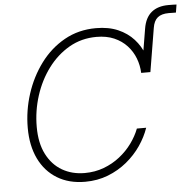

<svg xmlns="http://www.w3.org/2000/svg" viewBox="-56 -876 961 943"><g transform="rotate(-5 424.5 -404.5)"><path d="M648.9 -499 684.6 -713.9Q693.4 -767.6 724.9 -793.5Q756.3 -819.3 808.6 -819.3Q818.4 -819.3 829.3 -819.1Q840.3 -818.8 848.6 -818.4L842.3 -779.3Q833.5 -779.3 823.5 -779.5Q813.5 -779.8 807.1 -779.8Q771 -779.8 752 -764.2Q732.9 -748.5 727.5 -713.9L691.9 -499ZM326.2 9.8Q246.6 9.8 188.5 -25.6Q130.4 -61 99.1 -125.7Q67.9 -190.4 67.9 -278.3Q67.9 -363.3 94.2 -445.1Q120.6 -526.9 169.7 -593Q218.8 -659.2 288.3 -698.2Q357.9 -737.3 444.3 -737.3Q506.3 -737.3 552.5 -717.3Q598.6 -697.3 629.6 -663.1Q660.6 -628.9 676 -586.4Q691.4 -543.9 691.9 -499H646.5Q645 -536.6 631.6 -571.5Q618.2 -606.4 592.8 -634Q567.4 -661.6 530 -678Q492.7 -694.3 442.9 -694.3Q368.7 -694.3 308.1 -659.4Q247.6 -624.5 203.6 -565.4Q159.7 -506.3 136 -432.1Q112.3 -357.9 112.3 -279.3Q112.3 -199.2 140.4 -144.3Q168.5 -89.4 217 -61.3Q265.6 -33.2 328.1 -33.2Q378.4 -33.2 422.1 -49.6Q465.8 -65.9 501.2 -93.8Q536.6 -121.6 562 -156.5Q587.4 -191.4 601.6 -228.5H647.5Q632.3 -184.1 603.3 -141.6Q574.2 -99.1 532.7 -64.9Q491.2 -30.8 439.2 -10.5Q387.2 9.8 326.2 9.8Z"/></g></svg>

Font: Inter 20pt ExtraLight
Style: Italic
Weight: 250
Italic angle: -9.3988°
Version: Version 4.001;git-66647c0bb